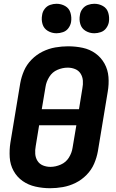

<svg xmlns="http://www.w3.org/2000/svg" viewBox="-20 -988 616 1016"><path d="M245 8Q278 8 312.5 2Q347 -4 379.5 -20Q412 -36 438 -62.5Q464 -89 478 -121.5Q492 -154 498 -188L550 -502Q557 -542 554 -580.5Q551 -619 533 -651.5Q515 -684 485 -705.5Q455 -727 417.5 -735Q380 -743 340 -743Q307 -743 272.5 -737Q238 -731 205.5 -715Q173 -699 147 -672.5Q121 -646 107 -613.5Q93 -581 87 -547L35 -233Q29 -194 31.5 -155Q34 -116 52 -83.5Q70 -51 100 -30Q130 -9 168 -0.5Q206 8 245 8ZM398 -410H201L221 -529Q225 -556 241 -581.5Q257 -607 284 -618.5Q311 -630 338 -630H339Q359 -630 377.5 -622.5Q396 -615 406.5 -598.5Q417 -582 418.5 -561.5Q420 -541 416 -521ZM247 -105Q226 -105 207.5 -112.5Q189 -120 178.5 -136.5Q168 -153 166.5 -173.5Q165 -194 169 -215L187 -325H384L364 -206Q360 -179 344.5 -154Q329 -129 301.5 -117Q274 -105 247 -105ZM479 -812Q496 -812 513.5 -818Q531 -824 542 -839Q553 -854 556 -871Q560 -896 553 -920Q546 -944 525 -956Q504 -968 479 -968Q462 -968 445 -962Q428 -956 416.5 -941Q405 -926 403 -909Q398 -884 405 -860.5Q412 -837 433 -824.5Q454 -812 479 -812ZM279 -812Q296 -812 313.5 -818Q331 -824 342 -839Q353 -854 356 -871Q360 -896 353 -920Q346 -944 325 -956Q304 -968 279 -968Q262 -968 245 -962Q228 -956 216.5 -941Q205 -926 203 -909Q198 -884 205 -860.5Q212 -837 233 -824.5Q254 -812 279 -812Z"/></svg>

Font: Iosevka Sparkle XBdObl
Style: Regular
Weight: 800
Italic angle: -9°
Designer: Belleve Invis
Foundry: Belleve Invis
Version: Version 4.5.0; ttfautohint (v1.8.3)